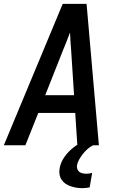

<svg xmlns="http://www.w3.org/2000/svg" viewBox="-23 -755 643 998"><path d="M-3 0 303 -735H427L491 0H379L368 -168H176L109 0ZM212 -260H362L347 -490Q345 -514 343.5 -538Q342 -562 341 -586Q332 -562 322.5 -538Q313 -514 303 -490ZM405 223Q389 223 374 220.5Q359 218 344 213Q329 208 317 199.5Q305 191 297 179Q289 167 286.5 151.5Q284 136 287 120Q292 90 310.5 63Q329 36 354 15.5Q379 -5 408 -18Q437 -31 467 -37L461 0Q445 8 432 19.5Q419 31 408 45Q397 59 388.5 74Q380 89 377 105Q376 115 379 124Q382 133 389.5 138.5Q397 144 406.5 146Q416 148 426 148Q433 148 440.5 147Q448 146 456 144L443 219Q433 221 423.5 222Q414 223 405 223Z"/></svg>

Font: Iosevka Aile Semibold Oblique
Style: Regular
Weight: 600
Italic angle: -9°
Designer: Belleve Invis
Foundry: Belleve Invis
Version: Version 31.1.0; ttfautohint (v1.8.4)